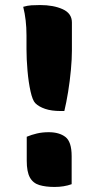

<svg xmlns="http://www.w3.org/2000/svg" viewBox="-20 -730 390 761"><path d="M235 -290H220Q184 -290 159 -298.5Q134 -307 120 -321Q109 -332 101 -368Q93 -404 89 -450Q85 -496 85 -535V-590Q85 -651 72 -703Q89 -708 104.5 -709Q120 -710 139 -710Q192 -710 228.5 -693.5Q265 -677 265 -641V-529Q265 -496 261 -452.5Q257 -409 250 -366Q243 -323 235 -290ZM264 0Q234 11 196 11Q161 11 136 3.5Q111 -4 98.5 -26.5Q86 -49 86 -93V-188Q105 -196 126.5 -201Q148 -206 173 -206Q215 -206 239.5 -187Q264 -168 264 -111Z"/></svg>

Font: Recursive Sn Csl St XBd
Style: Regular
Weight: 800
Version: Version 1.085;hotconv 1.1.0;makeotfexe 2.6.0; ttfautohint (v